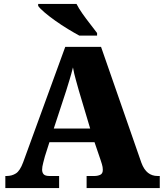

<svg xmlns="http://www.w3.org/2000/svg" viewBox="-20 -951 828 971"><path d="M7 0V-61H14Q40 -61 60.5 -74Q81 -87 97 -130L310 -714H491L695 -128Q708 -93 728.5 -77Q749 -61 777 -61H788V0H418V-61H458Q474 -61 487 -67Q500 -73 500 -92Q500 -106 495.5 -120.5Q491 -135 489 -141L458 -232H230L207 -160Q204 -148 198.5 -127.5Q193 -107 193 -93Q193 -78 201 -69.5Q209 -61 230 -61H279V0ZM252 -301H436L379 -492Q372 -518 363.5 -547.5Q355 -577 349 -610Q341 -578 332 -548.5Q323 -519 315 -493ZM381 -771Q355 -785 323 -804.5Q291 -824 260 -846Q229 -868 205.5 -888Q182 -908 173 -921V-931H367Q378 -909 397 -882Q416 -855 436.5 -829Q457 -803 471 -784V-771Z"/></svg>

Font: Noto Serif Telugu Black
Style: Regular
Weight: 900
Designer: Jelle Bosma - Monotype Design Team
Foundry: Monotype Imaging Inc.
Version: Version 2.005; ttfautohint (v1.8.4.7-5d5b)